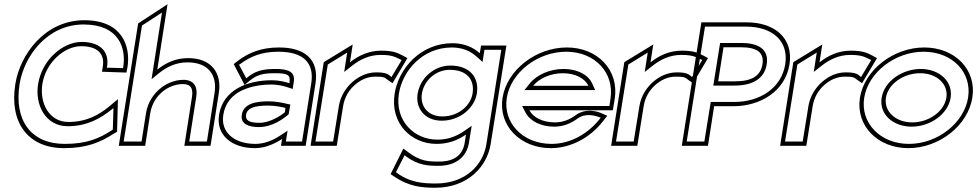

<svg xmlns="http://www.w3.org/2000/svg" viewBox="-20 -685 4591 902"><path d="M52 -290C23 -110 111 11 281 11C390 11 454 -18 516 -58L530 -66L534 -219L493 -185C445 -145 386 -112 301 -112C212 -112 165 -199 179 -290C195 -393 284 -468 361 -468C435 -468 473 -435 463 -372L459 -348L574 -344L579 -370C594 -466 556 -590 376 -590C191 -590 74 -429 52 -290ZM72 -290C93 -422 202 -570 373 -570C540 -570 573 -458 559 -370L558 -365L482 -367L483 -372C495 -448 444 -488 364 -488C274 -488 177 -403 159 -290C143 -192 194 -92 298 -92C389 -92 453 -129 505 -171L513 -177L510 -76L508 -75L507 -74C447 -35 389 -9 284 -9C126 -9 45 -119 72 -290Z M538 0H662L686 -154C693 -197 715 -230 742 -253C765 -273 800 -290 839 -290C876 -290 888 -271 882 -230L846 0H969L1008 -248C1023 -341 974 -412 864 -412C806 -412 759 -390 719 -358L767 -665L629 -575ZM561 -20 647 -565 741 -626 692 -313 729 -343C766 -372 808 -392 861 -392C960 -392 1001 -331 988 -248L952 -20H869L902 -230C910 -278 890 -310 842 -310C797 -310 757 -290 730 -267C700 -241 674 -203 666 -154L645 -20Z M1009 -145C994 -49 1071 11 1177 11C1227 11 1271 -10 1305 -32L1300 0H1416L1462 -292C1480 -404 1414 -462 1291 -462C1206 -462 1148 -437 1097 -399L1078 -384L1129 -286L1153 -306C1188 -334 1215 -341 1272 -341C1332 -341 1345 -333 1340 -299V-294C1321 -300 1291 -308 1258 -308C1145 -308 1028 -265 1009 -145ZM1029 -145C1038 -203 1072 -239 1118 -261L1138 -269C1173 -282 1214 -288 1255 -288C1285 -288 1313 -281 1331 -275L1355 -267L1360 -299C1368 -348 1335 -361 1275 -361C1214 -361 1177 -352 1137 -317L1103 -381L1108 -384C1156 -419 1207 -442 1288 -442C1404 -442 1458 -391 1442 -292L1399 -20H1323L1331 -71L1296 -48C1264 -27 1224 -9 1180 -9C1080 -9 1016 -64 1029 -145ZM1116 -146C1109 -103 1147 -88 1196 -88C1260 -88 1313 -128 1336 -148L1344 -194L1329 -197C1309 -202 1276 -209 1242 -209C1181 -209 1124 -198 1116 -146ZM1136 -146C1141 -177 1175 -189 1239 -189C1270 -189 1302 -183 1321 -178L1318 -157C1301 -143 1249 -108 1199 -108C1150 -108 1132 -120 1136 -146Z M1439 0H1562L1592 -187C1599 -230 1621 -264 1648 -287C1672 -308 1704 -325 1743 -325C1786 -325 1786 -321 1801 -310L1824 -294L1894 -412L1874 -423C1850 -435 1831 -447 1771 -447C1713 -447 1664 -424 1624 -392L1637 -476L1501 -393ZM1462 -20 1520 -382 1611 -438 1597 -347 1635 -377C1672 -406 1716 -427 1768 -427C1829 -427 1839 -415 1867 -403L1819 -323C1804 -337 1793 -345 1747 -345C1702 -345 1665 -325 1637 -301C1607 -275 1580 -236 1572 -187L1545 -20Z M1834 -245C1812 -105 1912 -9 2031 -9C2085 -9 2131 -26 2169 -53L2163 -14C2154 42 2115 74 2044 74C1992 74 1956 73 1899 31L1875 13L1815 133L1830 143C1901 192 1962 197 2025 197C2176 197 2268 99 2285 -8L2359 -471H2240L2234 -435C2204 -462 2161 -482 2106 -482C1954 -482 1852 -361 1834 -245ZM1854 -245C1871 -352 1964 -462 2103 -462C2153 -462 2192 -444 2219 -419L2247 -394L2256 -451H2335L2265 -8C2250 88 2169 177 2028 177C1967 177 1905 173 1840 124L1881 44L1885 48C1945 92 1989 94 2041 94C2119 94 2172 54 2183 -14L2196 -94L2160 -69C2125 -45 2085 -29 2035 -29C1926 -29 1834 -117 1854 -245ZM1942 -245C1931 -178 1974 -118 2055 -118C2141 -118 2209 -178 2220 -245C2233 -324 2184 -377 2096 -377C2019 -377 1954 -318 1942 -245ZM1962 -245C1972 -307 2027 -357 2093 -357C2172 -357 2211 -312 2200 -245C2191 -190 2135 -138 2058 -138C1988 -138 1953 -189 1962 -245Z M2341 -226C2320 -95 2424 11 2568 11C2663 11 2755 -40 2813 -116L2833 -141L2808 -152C2808 -152 2741 -186 2683 -143C2655 -122 2622 -110 2587 -110C2530 -110 2485 -133 2467 -167H2859L2868 -221C2889 -355 2788 -462 2643 -462C2499 -462 2362 -357 2341 -226ZM2361 -226C2380 -344 2505 -442 2640 -442C2776 -442 2867 -342 2848 -221L2843 -187H2433L2449 -156C2471 -115 2522 -90 2584 -90C2624 -90 2661 -104 2693 -128C2730 -155 2776 -143 2802 -132C2747 -59 2662 -9 2571 -9C2436 -9 2342 -108 2361 -226ZM2444 -262H2776L2762 -293C2742 -336 2690 -361 2627 -361C2564 -361 2502 -334 2469 -293ZM2485 -282C2512 -316 2566 -341 2624 -341C2682 -341 2728 -317 2744 -282Z M2851 0H2974L3004 -187C3011 -230 3033 -264 3060 -287C3084 -308 3116 -325 3155 -325C3198 -325 3198 -321 3213 -310L3236 -294L3306 -412L3286 -423C3262 -435 3243 -447 3183 -447C3125 -447 3076 -424 3036 -392L3049 -476L2913 -393ZM2874 -20 2932 -382 3023 -438 3009 -347 3047 -377C3084 -406 3128 -427 3180 -427C3241 -427 3251 -415 3279 -403L3231 -323C3216 -337 3205 -345 3159 -345C3114 -345 3077 -325 3049 -301C3019 -275 2992 -236 2984 -187L2957 -20Z M3183 0H3306L3335 -186H3425C3552 -186 3669 -256 3689 -383C3708 -506 3619 -580 3488 -580H3275ZM3206 -20 3292 -560H3485C3609 -560 3686 -492 3669 -383C3651 -270 3549 -206 3429 -206H3319L3289 -20ZM3331 -283H3431C3512 -283 3571 -313 3582 -383C3593 -454 3543 -483 3463 -483H3363ZM3354 -303 3379 -463H3459C3536 -463 3571 -439 3562 -383C3553 -328 3511 -303 3434 -303Z M3645 0H3768L3798 -187C3805 -230 3827 -264 3854 -287C3878 -308 3910 -325 3949 -325C3992 -325 3992 -321 4007 -310L4030 -294L4100 -412L4080 -423C4056 -435 4037 -447 3977 -447C3919 -447 3870 -424 3830 -392L3843 -476L3707 -393ZM3668 -20 3726 -382 3817 -438 3803 -347 3841 -377C3878 -406 3922 -427 3974 -427C4035 -427 4045 -415 4073 -403L4025 -323C4010 -337 3999 -345 3953 -345C3908 -345 3871 -325 3843 -301C3813 -275 3786 -236 3778 -187L3751 -20Z M4020 -226C3999 -95 4103 11 4247 11C4392 11 4527 -95 4548 -226C4569 -357 4467 -462 4322 -462C4178 -462 4041 -357 4020 -226ZM4040 -226C4059 -344 4184 -442 4319 -442C4455 -442 4547 -344 4528 -226C4509 -108 4386 -9 4250 -9C4115 -9 4021 -108 4040 -226ZM4122 -226C4109 -147 4177 -90 4263 -90C4349 -90 4434 -148 4446 -226C4458 -304 4391 -361 4306 -361C4220 -361 4135 -305 4122 -226ZM4142 -226C4152 -290 4224 -341 4303 -341C4381 -341 4436 -290 4426 -226C4416 -162 4344 -110 4266 -110C4187 -110 4132 -162 4142 -226Z"/></svg>

Font: Charger Pro
Style: OlObl
Weight: 900
Designer: Jasper
Foundry: Cannot Into Space Fonts
Version: Version 1.09